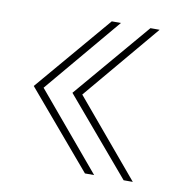

<svg xmlns="http://www.w3.org/2000/svg" viewBox="-60 -587 537 573"><g transform="rotate(10 208.5 -300.5)"><path d="M233.9 -70.3 38.1 -300.8 233.9 -531.2H261.7L67.9 -300.8L261.7 -70.3ZM351.1 -70.3 155.3 -300.8 351.1 -531.2H378.9L185.1 -300.8L378.9 -70.3Z"/></g></svg>

Font: Inter 24pt Thin
Style: Regular
Weight: 250
Designer: Rasmus Andersson
Foundry: rsms
Version: Version 4.001;git-66647c0bb